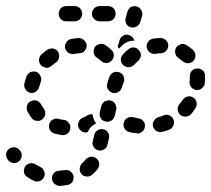

<svg xmlns="http://www.w3.org/2000/svg" viewBox="-45 -586 694 631"><path d="M126 1Q126 6 128 10Q130 15 134 18Q138 21 142 23Q147 25 152 25Q164 24 175 22Q180 22 185 19Q189 17 192 13Q195 9 196 4Q197 -1 197 -6Q195 -16 187 -22Q179 -29 169 -27Q160 -26 150 -25Q139 -25 132 -17Q125 -9 126 1ZM37 -38Q32 -29 34 -19Q36 -9 45 -4Q55 3 66 8Q75 13 85 9Q95 6 99 -3Q102 -8 102 -13Q102 -18 100 -23Q99 -27 96 -31Q92 -35 88 -37Q80 -41 72 -46Q63 -51 53 -49Q43 -47 37 -38ZM223 -14Q226 -10 230 -8Q235 -6 240 -6Q245 -5 249 -7Q254 -8 258 -12Q268 -20 276 -31Q282 -39 281 -49Q280 -59 271 -66Q263 -72 253 -71Q243 -69 236 -61Q231 -55 225 -50Q218 -43 217 -32Q216 -22 223 -14ZM3 -102Q-2 -102 -7 -101Q-12 -100 -16 -96Q-20 -93 -22 -89Q-24 -85 -25 -80Q-25 -75 -24 -70Q-23 -65 -19 -61L-18 -59Q-15 -56 -10 -53Q-6 -51 -1 -50Q4 -50 9 -51Q13 -52 17 -56Q21 -59 23 -63Q26 -67 26 -72Q27 -77 26 -82Q24 -87 21 -91L19 -93Q16 -97 12 -99Q8 -101 3 -102ZM263 -103Q265 -99 269 -96Q273 -93 278 -92Q288 -89 297 -95Q306 -100 308 -110L313 -131Q316 -141 310 -150Q305 -159 295 -161Q285 -164 276 -158Q267 -153 265 -143L260 -122Q258 -117 259 -112Q260 -108 263 -103ZM129 -193Q124 -191 121 -187Q118 -183 117 -178Q114 -168 119 -159Q124 -150 134 -147Q146 -144 158 -142Q169 -141 177 -147Q185 -154 186 -164Q188 -174 181 -182Q175 -191 165 -192Q156 -193 148 -195Q143 -197 138 -196Q133 -196 129 -193ZM422 -153Q426 -156 428 -160Q431 -165 431 -169Q433 -180 426 -188Q420 -196 410 -197Q400 -199 392 -201Q382 -203 373 -198Q364 -193 362 -183Q360 -178 361 -173Q362 -168 364 -164Q367 -159 371 -156Q375 -153 380 -152Q391 -149 404 -148Q409 -147 413 -148Q418 -150 422 -153ZM227 -199Q235 -202 242 -207Q246 -209 251 -210Q255 -211 260 -210Q260 -207 260 -204Q262 -195 267 -186Q269 -183 271 -181Q268 -179 265 -177Q256 -172 250 -164Q246 -159 244 -152Q235 -149 226 -153Q217 -158 213 -167Q209 -177 214 -186Q218 -196 227 -199ZM525 -193Q524 -198 520 -201Q516 -205 512 -207Q507 -209 502 -209Q497 -209 493 -207Q484 -203 476 -201Q466 -198 461 -189Q455 -180 458 -170Q459 -165 463 -161Q466 -157 470 -155Q474 -153 479 -152Q484 -151 489 -153Q501 -156 512 -160Q521 -164 525 -174Q529 -184 525 -193ZM286 -230 283 -217Q281 -207 286 -198Q291 -189 301 -187Q306 -185 311 -186Q316 -187 320 -189Q325 -192 328 -196Q330 -200 332 -205L335 -218L337 -225Q338 -230 337 -235Q336 -240 334 -244Q331 -249 327 -252Q323 -254 318 -256Q313 -257 309 -256Q304 -255 299 -253Q295 -250 292 -246Q289 -242 288 -237ZM76 -255Q71 -257 66 -256Q61 -256 57 -254Q47 -249 44 -240Q41 -230 45 -220Q51 -209 59 -198Q65 -190 75 -189Q86 -187 94 -194Q98 -197 100 -201Q103 -205 104 -210Q104 -215 103 -220Q102 -225 99 -229Q94 -235 90 -243Q88 -247 84 -250Q80 -254 76 -255ZM601 -249Q600 -254 598 -258Q595 -262 591 -265Q582 -271 572 -269Q562 -267 556 -258Q551 -251 545 -244Q538 -236 539 -226Q540 -216 547 -209Q551 -205 556 -204Q560 -202 565 -203Q570 -203 575 -205Q579 -207 583 -211Q591 -220 597 -230Q600 -235 601 -239Q602 -244 601 -249ZM324 -281Q334 -278 343 -283Q352 -288 355 -297Q358 -307 362 -316Q364 -321 363 -326Q363 -331 361 -335Q359 -340 356 -343Q352 -347 348 -348Q338 -352 328 -348Q319 -344 315 -334Q311 -324 308 -313Q304 -303 309 -294Q314 -285 324 -281ZM74 -350Q70 -351 65 -351Q60 -351 55 -349Q51 -347 47 -343Q44 -340 42 -335Q38 -323 35 -311Q33 -301 39 -292Q44 -284 54 -281Q59 -280 64 -281Q69 -282 73 -285Q77 -288 80 -292Q83 -296 84 -301Q86 -309 89 -317Q93 -327 88 -336Q84 -346 74 -350ZM629 -336Q629 -347 622 -354Q614 -361 604 -361Q594 -361 586 -354Q579 -347 579 -336Q579 -327 578 -318Q577 -308 583 -300Q590 -292 600 -290Q605 -290 610 -291Q614 -292 618 -296Q622 -299 625 -303Q627 -307 628 -312Q629 -324 629 -336ZM145 -417Q142 -421 138 -423Q133 -426 128 -427Q124 -427 119 -426Q114 -425 110 -422Q100 -415 91 -407Q84 -400 83 -389Q83 -379 90 -371Q93 -368 98 -366Q102 -364 107 -363Q112 -363 117 -365Q122 -367 125 -370Q132 -376 140 -382Q148 -388 149 -398Q151 -408 145 -417ZM360 -372Q368 -365 378 -365Q389 -366 396 -373Q402 -380 408 -385Q416 -392 418 -402Q419 -412 412 -420Q406 -429 395 -430Q385 -431 377 -424Q367 -417 359 -407Q352 -400 352 -389Q353 -379 360 -372ZM550 -441Q545 -439 541 -437Q537 -434 534 -430Q529 -421 531 -411Q533 -401 542 -395Q549 -390 555 -385Q563 -378 573 -378Q584 -379 591 -386Q594 -390 596 -395Q598 -399 597 -404Q597 -409 595 -414Q593 -418 589 -422Q580 -430 569 -437Q565 -440 560 -441Q555 -442 550 -441ZM322 -387Q329 -394 329 -405Q329 -415 321 -422Q312 -431 301 -438Q292 -444 282 -441Q272 -439 266 -431Q264 -426 263 -421Q262 -417 263 -412Q264 -407 267 -403Q269 -399 274 -396Q281 -391 287 -386Q294 -379 305 -379Q315 -379 322 -387ZM233 -419Q237 -423 238 -427Q240 -432 240 -437Q239 -447 231 -454Q224 -461 213 -461Q201 -460 189 -458Q179 -456 173 -447Q167 -438 169 -428Q170 -423 173 -419Q176 -415 180 -412Q184 -410 189 -409Q194 -408 199 -409Q207 -410 216 -411Q221 -411 225 -413Q230 -415 233 -419ZM437 -431Q439 -420 447 -414Q455 -408 466 -409Q474 -411 484 -411Q494 -411 501 -419Q508 -426 508 -437Q508 -447 500 -454Q493 -461 482 -461Q470 -461 458 -459Q448 -457 442 -449Q436 -441 437 -431ZM342 -433 348 -454Q351 -464 360 -469Q369 -474 379 -471Q385 -469 390 -464Q395 -459 396 -452Q387 -453 379 -450Q370 -447 363 -442Q354 -435 346 -426Q344 -429 342 -432Q342 -432 342 -433Q342 -433 342 -433ZM385 -496Q395 -494 404 -499Q413 -504 416 -514L422 -534Q425 -544 419 -553Q414 -562 404 -565Q399 -566 395 -566Q390 -565 385 -563Q381 -560 378 -556Q375 -552 374 -548L368 -527Q365 -517 370 -508Q375 -499 385 -496ZM148 -541Q148 -551 155 -559Q162 -566 173 -566H200Q210 -566 218 -559Q225 -551 225 -541Q225 -531 218 -523Q210 -516 200 -516H173Q162 -516 155 -523Q148 -531 148 -541ZM335 -541Q335 -551 328 -559Q320 -566 310 -566H282Q272 -566 265 -559Q257 -551 257 -541Q257 -531 265 -523Q272 -516 282 -516H310Q320 -516 328 -523Q335 -531 335 -541Z"/></svg>

Font: FRB American Cursive Guidelines Dashed Black
Style: Bold Italic
Weight: 900
Italic angle: -25°
Version: Version 2.0;Modular Font Editor K font №1